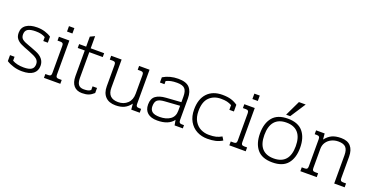

<svg xmlns="http://www.w3.org/2000/svg" viewBox="-28 -1399 4080 2106"><g transform="rotate(20 2012.5 -346.0)"><path d="M45 -37V-107H98V-61Q151 -31 231 -31Q292 -31 320.5 -50Q349 -69 349 -111Q349 -148 322.5 -170Q296 -192 229 -217Q157 -244 124 -260Q91 -276 70.5 -302Q50 -328 50 -370Q50 -431 96.5 -463Q143 -495 223 -495Q271 -495 314 -482Q357 -469 388 -447V-377H335V-423Q312 -436 285.5 -442.5Q259 -449 222 -449Q160 -449 130.5 -431Q101 -413 101 -370Q101 -332 125.5 -313.5Q150 -295 201 -278Q225 -270 237 -265Q245 -262 295.5 -242Q346 -222 373 -189Q400 -156 400 -111Q400 -51 357 -18Q314 15 228 15Q177 15 129.5 1Q82 -13 45 -37Z M544 -627H607V-564H544ZM480 -45H515Q534 -45 541.5 -53Q549 -61 549 -81V-399Q549 -419 541.5 -427Q534 -435 515 -435H480V-480H602V-81Q602 -61 609.5 -53Q617 -45 636 -45H671V0H480Z M798 -136V-435H716V-480H798V-597L851 -622V-480H1008V-435H851V-135Q851 -80 870.5 -55.5Q890 -31 932 -31Q960 -31 979 -35.5Q998 -40 1013 -52V-95H1065V-36Q1036 -9 1005 3Q974 15 928 15Q866 15 832 -23.5Q798 -62 798 -136Z M1159 -149V-399Q1159 -419 1151.5 -427Q1144 -435 1125 -435H1090V-480H1212V-150Q1212 -28 1334 -28Q1400 -28 1442.5 -68.5Q1485 -109 1485 -181V-399Q1485 -419 1477.5 -427Q1470 -435 1451 -435H1416V-480H1538V-81Q1538 -61 1545.5 -53Q1553 -45 1572 -45H1598V0H1499L1493 -68Q1461 -25 1420.5 -5Q1380 15 1319 15Q1242 15 1200.5 -28Q1159 -71 1159 -149Z M1653 -117Q1653 -186 1695 -217Q1737 -248 1814 -253L1988 -265V-330Q1988 -394 1963 -421.5Q1938 -449 1872 -449Q1831 -449 1802 -443Q1773 -437 1746 -424V-387H1693V-448Q1771 -495 1870 -495Q1963 -495 2002 -452Q2041 -409 2041 -329V-78Q2041 -56 2048.5 -47Q2056 -38 2073 -38H2101V0H2005L1994 -61Q1938 15 1806 15Q1732 15 1692.5 -19Q1653 -53 1653 -117ZM1988 -165V-223L1813 -211Q1751 -207 1727.5 -186Q1704 -165 1704 -115Q1704 -73 1730.5 -52Q1757 -31 1818 -31Q1894 -31 1941 -64.5Q1988 -98 1988 -165Z M2146 -238Q2146 -360 2209 -427.5Q2272 -495 2384 -495Q2445 -495 2486.5 -482.5Q2528 -470 2564 -444V-366H2511V-421Q2482 -436 2455 -442.5Q2428 -449 2384 -449Q2302 -449 2249.5 -398Q2197 -347 2197 -238Q2197 -167 2225 -120.5Q2253 -74 2297 -52.5Q2341 -31 2391 -31Q2442 -31 2474.5 -39Q2507 -47 2540 -66L2564 -27Q2527 -4 2486 5.5Q2445 15 2391 15Q2322 15 2266.5 -14.5Q2211 -44 2178.5 -101Q2146 -158 2146 -238Z M2708 -627H2771V-564H2708ZM2644 -45H2679Q2698 -45 2705.5 -53Q2713 -61 2713 -81V-399Q2713 -419 2705.5 -427Q2698 -435 2679 -435H2644V-480H2766V-81Q2766 -61 2773.5 -53Q2781 -45 2800 -45H2835V0H2644Z M3199 -707H3278L3162 -529H3114ZM2915 -239Q2915 -358 2972 -426.5Q3029 -495 3149 -495Q3269 -495 3326 -426.5Q3383 -358 3383 -239Q3383 -121 3326.5 -53Q3270 15 3149 15Q3028 15 2971.5 -53Q2915 -121 2915 -239ZM3332 -239Q3332 -343 3285.5 -396Q3239 -449 3149 -449Q3059 -449 3012.5 -396Q2966 -343 2966 -239Q2966 -135 3012.5 -83Q3059 -31 3149 -31Q3239 -31 3285.5 -83Q3332 -135 3332 -239Z M3473 -45H3508Q3527 -45 3534.5 -53Q3542 -61 3542 -81V-399Q3542 -419 3534.5 -427Q3527 -435 3508 -435H3482V-480H3582L3588 -411Q3623 -456 3665 -475.5Q3707 -495 3770 -495Q3846 -495 3883.5 -452.5Q3921 -410 3921 -331V-81Q3921 -61 3928.5 -53Q3936 -45 3955 -45H3990V0H3868V-330Q3868 -393 3842 -421Q3816 -449 3755 -449Q3712 -449 3675.5 -431.5Q3639 -414 3617 -381.5Q3595 -349 3595 -305V-81Q3595 -61 3602.5 -53Q3610 -45 3629 -45H3664V0H3473Z"/></g></svg>

Font: Pridi ExtraLight
Style: Regular
Weight: 275
Designer: Katatrad Team
Foundry: CadsonDemak
Version: Version 1.001